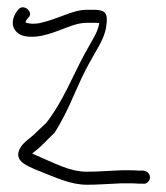

<svg xmlns="http://www.w3.org/2000/svg" viewBox="-20 -499 459 530"><path d="M21 -417C32 -398 60 -394 94 -400C149 -412 180 -436 220 -436H243C248 -436 252 -436 254 -435C251 -416 241 -398 232 -383L213 -349C182 -292 153 -217 107 -159C93 -146 81 -135 72 -126C55 -111 37 -101 31 -79C25 -52 56 -41 78 -31C139 -7 175 11 221 11C246 11 273 9 316 7C338 7 353 7 362 8H375C385 10 394 0 394 -9C394 -20 386 -26 377 -28H363C354 -29 339 -29 316 -29C273 -27 246 -25 221 -25C171 -25 133 -48 69 -75L72 -78C93 -93 109 -112 131 -133C149 -161 168 -199 182 -232L205 -283C219 -312 230 -332 244 -356C255 -375 272 -403 274 -433C279 -470 262 -470 244 -472H220C180 -472 146 -448 89 -435C76 -433 65 -433 58 -435C55 -435 53 -436 51 -437V-439C51 -443 57 -448 59 -451C74 -466 44 -491 30 -472C19 -459 8 -436 21 -417Z"/></svg>

Font: Stray Cat
Style: UltCn
Weight: 400
Version: Version 1.0